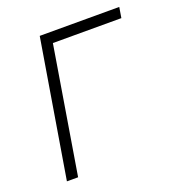

<svg xmlns="http://www.w3.org/2000/svg" viewBox="-104 -624 651 709"><g transform="rotate(-20 221.0 -269.5)"><path d="M441.9 -539.1 435.1 -497.6H166L84 0H40L129.4 -539.1Z"/></g></svg>

Font: Inter 18pt ExtraLight
Style: Italic
Weight: 250
Italic angle: -9.3988°
Designer: Rasmus Andersson
Foundry: rsms
Version: Version 4.001;git-66647c0bb